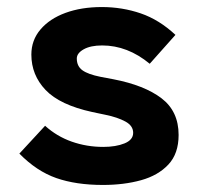

<svg xmlns="http://www.w3.org/2000/svg" viewBox="-20 -505 567 545"><path d="M272 20Q196 20 140 0.5Q84 -19 35 -69L108 -148Q141 -118 183.5 -103Q226 -88 273 -88Q309 -88 333.5 -98Q358 -108 358 -128Q358 -148 336 -160Q314 -172 280 -179L242 -187Q150 -207 109.5 -249.5Q69 -292 69 -350Q69 -391 95 -421.5Q121 -452 166 -468.5Q211 -485 269 -485Q327 -485 379.5 -467Q432 -449 478 -406L405 -324Q342 -376 270 -376Q237 -376 217.5 -365Q198 -354 198 -339Q198 -317 214 -305.5Q230 -294 265 -287L302 -280Q390 -263 438.5 -226Q487 -189 487 -122Q487 -69 458 -38Q429 -7 380.5 6.5Q332 20 272 20Z"/></svg>

Font: Kreadon
Style: Bold
Weight: 700
Designer: Reiya WATANABE
Foundry: StudioGnu
Version: Version 1.003; ttfautohint (v1.8.4.7-5d5b);gftools[0.9.32]